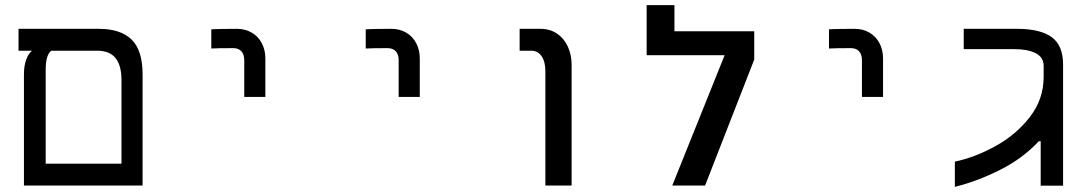

<svg xmlns="http://www.w3.org/2000/svg" viewBox="-20 -721 4240 746"><path d="M52 -609H363.5Q448.5 -609 491.2 -567.5Q534 -526 534 -431.5V0H73V-432Q73 -465.5 81.8 -489.2Q90.5 -513 104.5 -524H52ZM452 -85V-411Q452 -466 429.2 -495Q406.5 -524 357 -524H179Q157.5 -507 157.5 -450V-85Z M900 -609Q879.5 -609 845.2 -608.5Q811 -608 801 -607V-532.5Q824.5 -534 886 -534Q906.5 -534 917.8 -521.8Q929 -509.5 929 -486.5V-344.5H1011V-494Q1011 -527 997.2 -553.2Q983.5 -579.5 958.2 -594.2Q933 -609 900 -609Z M1500 -609Q1479.5 -609 1445.2 -608.5Q1411 -608 1401 -607V-532.5Q1424.5 -534 1486 -534Q1506.5 -534 1517.8 -521.8Q1529 -509.5 1529 -486.5V-344.5H1611V-494Q1611 -527 1597.2 -553.2Q1583.5 -579.5 1558.2 -594.2Q1533 -609 1500 -609Z M2044 -524H1999V-609H2079.5Q2117 -609 2144.5 -590.2Q2172 -571.5 2186.5 -539.5Q2201 -507.5 2201 -468.5V0H2099V-444.5Q2099 -481.5 2084.2 -502.8Q2069.5 -524 2044 -524Z M2910.5 -599.5V-489.5L2719.5 0H2592L2795.5 -506.5H2492.5V-701H2600.5V-599.5Z M3300 -609Q3279.5 -609 3245.2 -608.5Q3211 -608 3201 -607V-532.5Q3224.5 -534 3286 -534Q3306.5 -534 3317.8 -521.8Q3329 -509.5 3329 -486.5V-344.5H3411V-494Q3411 -527 3397.2 -553.2Q3383.5 -579.5 3358.2 -594.2Q3333 -609 3300 -609Z M4035 -422V-464.5Q4035 -498.5 4004.2 -514.2Q3973.5 -530 3922 -530H3724.5V-609H3931Q4022 -609 4066.2 -576.8Q4110.5 -544.5 4110.5 -470.5V-286.5V0.5H4023.5V-172.5H4016.5Q3953 -104.5 3864.2 -60.2Q3775.5 -16 3690 5V-93Q3768.5 -109.5 3848.2 -153.5Q3928 -197.5 3981.5 -266.5Q4035 -335.5 4035 -422Z"/></svg>

Font: JuliaMono
Style: Regular
Weight: 400
Monospace: yes
Designer: cormullion
Foundry: corm
Version: Version 0.055; ttfautohint (v1.8.4)